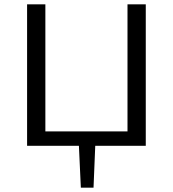

<svg xmlns="http://www.w3.org/2000/svg" viewBox="-20 -678 804 893"><path d="M658 -658V0H423L415 195H356L347 0H106V-658H191V-67H573V-658Z"/></svg>

Font: Ysabeau Infant Medium
Style: Regular
Weight: 500
Designer: Christian Thalmann (Catharsis Fonts)
Version: Version 0.003